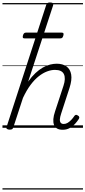

<svg xmlns="http://www.w3.org/2000/svg" viewBox="-20 -1035 692 1555"><path d="M488 16Q460 16 442.5 6Q425 -4 417.5 -23.5Q410 -43 412 -70.5Q414 -98 426 -133L494 -340Q514 -400 497.5 -434.5Q481 -469 425 -469Q395 -469 361.5 -456.5Q328 -444 294 -417.5Q260 -391 227.5 -347.5Q195 -304 166 -242L88 -4Q85 6 79 10.5Q73 15 58 15Q46 15 37.5 10Q29 5 33 -6L354 -994Q358 -1006 364.5 -1010.5Q371 -1015 385 -1015Q402 -1015 408 -1009Q414 -1003 410 -991L208 -374Q237 -415 267 -443Q297 -471 327 -488Q357 -505 385.5 -512Q414 -519 439 -519Q488 -519 518.5 -497Q549 -475 556.5 -431.5Q564 -388 543 -323L475 -114Q466 -87 465 -68.5Q464 -50 472 -40.5Q480 -31 496 -31Q513 -31 528.5 -40.5Q544 -50 558 -65Q572 -80 581 -94Q585 -101 592 -104Q599 -107 610 -100Q621 -94 622 -86.5Q623 -79 618 -71Q606 -52 587.5 -31.5Q569 -11 544 2.5Q519 16 488 16ZM180 -724Q167 -724 165 -730.5Q163 -737 166 -748Q169 -759 174.5 -765Q180 -771 192 -771H479Q492 -771 494 -764Q496 -757 493 -747Q490 -736 485 -730Q480 -724 467 -724ZM0 490H652V500H0ZM0 -20H652V0H0ZM0 -505H652V-500H0ZM0 -1010H652V-1000H0Z"/></svg>

Font: Playwrite BE VLG Guides
Style: Regular
Weight: 400
Designer: Veronika Burian, José Scaglione
Foundry: TypeTogether
Version: Version 1.003